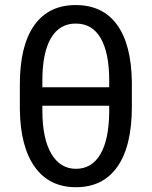

<svg xmlns="http://www.w3.org/2000/svg" viewBox="-20 -741 609 770"><path d="M508.8 -312.5V-412.6Q506.8 -562.5 449.5 -641.6Q392.1 -720.7 283.7 -720.7Q174.8 -720.7 117.2 -639.2Q59.6 -557.6 59.6 -402.8V-302.7Q61.5 -152.3 119.6 -71.3Q177.7 9.8 284.7 9.8Q393.6 9.8 451.2 -73Q508.8 -155.8 508.8 -312.5ZM149.9 -391.1V-418Q149.9 -528.8 184.1 -587.6Q218.3 -646.5 283.7 -646.5Q350.1 -646.5 384 -587.6Q418 -528.8 418 -418V-391.1ZM418 -316.9V-292Q417 -181.2 382.6 -122.6Q348.1 -64 284.7 -64Q221.2 -64 185.5 -125Q149.9 -186 149.9 -297.9V-316.9Z"/></svg>

Font: FAU Chimera
Style: Regular
Weight: 400
Version: Version 1.002;hotconv 1.0.117;makeotfexe 2.5.65602